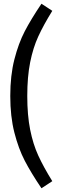

<svg xmlns="http://www.w3.org/2000/svg" viewBox="-20 -864 334 1028"><path d="M260 -806Q213 -730 185 -669Q157 -608 141.5 -530.5Q126 -453 126 -350Q126 -247 141.5 -169.5Q157 -92 185 -31Q213 30 260 106L202 144Q146 61 112.5 -3.5Q79 -68 57 -154Q35 -240 35 -350Q35 -460 57 -546Q79 -632 112.5 -696.5Q146 -761 202 -844Z"/></svg>

Font: Fira Sans Condensed
Style: Regular
Weight: 400
Width: 3
Designer: bBox Type GmbH & Carrois Corporate GbR & Edenspiekermann AG
Foundry: bBox Type GmbH & Carrois Corporate GbR & Edenspiekermann AG
Version: Version 4.301